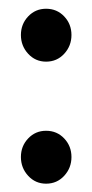

<svg xmlns="http://www.w3.org/2000/svg" viewBox="-20 -422 216 450"><path d="M88 8.5Q63 8.5 46 -10Q29 -28.5 29 -54Q29 -79.5 46 -97.5Q63 -115.5 88 -115.5Q113.5 -115.5 130.5 -97.5Q147.5 -79.5 147.5 -54Q147.5 -28.5 130.5 -10Q113.5 8.5 88 8.5ZM88 -277.5Q63 -277.5 46 -296Q29 -314.5 29 -340Q29 -365.5 46 -383.5Q63 -401.5 88 -401.5Q113.5 -401.5 130.5 -383.5Q147.5 -365.5 147.5 -340Q147.5 -314.5 130.5 -296Q113.5 -277.5 88 -277.5Z"/></svg>

Font: Fraunces 144pt S050
Style: Regular
Weight: 400
Version: Version 1.000; ttfautohint (v1.8.3)